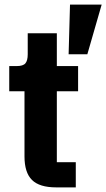

<svg xmlns="http://www.w3.org/2000/svg" viewBox="-20 -811 460 831"><path d="M223 0Q151 0 118.5 -32Q86 -64 86 -134V-416H20V-525H52Q80 -525 90 -537Q100 -549 100 -576V-667H226V-525H318V-416H226V-109H308V0ZM358 -576H277L283 -791H420Z"/></svg>

Font: IBM Plex Sans Cond
Style: Bold
Weight: 700
Width: 3
Designer: Mike Abbink, Paul van der Laan, Pieter van Rosmalen
Foundry: Bold Monday
Version: Version 1.3